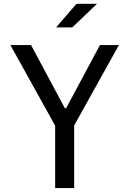

<svg xmlns="http://www.w3.org/2000/svg" viewBox="-20 -960 660 980"><path d="M358.5 0V-319.5L587 -730H490L317.5 -407.5H311L138.5 -730H33L261.5 -318.5V0ZM266 -820 370.5 -940.5H475L349 -820Z"/></svg>

Font: Monaspace Neon
Style: Regular
Weight: 400
Designer: Riley Cran & the Lettermatic Team
Foundry: Lettermatic
Version: Version 1.200 (Monaspace Neon)